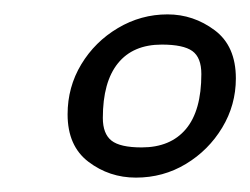

<svg xmlns="http://www.w3.org/2000/svg" viewBox="-20 -599 348 267"><path d="M169 -352Q132 -352 103 -374Q74 -396 74 -440Q74 -478 93 -509.5Q112 -541 144 -560Q176 -579 213 -579Q249 -579 278.5 -557Q308 -535 308 -490Q308 -453 289 -421.5Q270 -390 238.5 -371Q207 -352 169 -352ZM177 -394Q217 -394 238.5 -419.5Q260 -445 260 -496Q260 -519 247.5 -528Q235 -537 205 -537Q165 -537 144 -511Q123 -485 123 -435Q123 -413 135 -403.5Q147 -394 177 -394Z"/></svg>

Font: Texturina 12pt Thin
Style: Italic
Weight: 250
Italic angle: -11°
Designer: Guillermo Torres Carreño
Foundry: Omnibus-Type
Version: Version 1.002